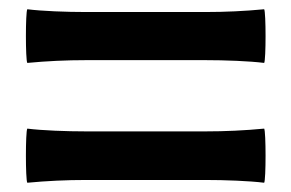

<svg xmlns="http://www.w3.org/2000/svg" viewBox="-20 -582 630 415"><path d="M295 -556H167C123 -556 71 -558 39 -562C35 -556 35 -452 39 -446C81 -450 123 -452 167 -452H295H423C467 -452 519 -450 551 -446C555 -452 555 -556 551 -562C509 -558 467 -556 423 -556H295ZM295 -298H167C123 -298 71 -300 39 -304C35 -298 35 -193 39 -187C81 -191 123 -193 167 -193H295H423C467 -193 519 -191 551 -187C555 -193 555 -298 551 -304C509 -300 467 -298 423 -298H295Z"/></svg>

Font: GenSekiGothic2 TW B
Style: Regular
Weight: 700
Version: Version 2.100;PS 2.1;hotconv 16.6.51;makeotf.lib2.5.65220 DE